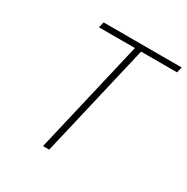

<svg xmlns="http://www.w3.org/2000/svg" viewBox="-158 -829 943 967"><g transform="rotate(30 313.0 -346.0)"><path d="M373 -659 219 0H255L409 -659H618L626 -692H172L164 -659Z"/></g></svg>

Font: RazerF5 Thin
Style: Italic
Weight: 250
Foundry: Razer Inc.
Version: Version 2